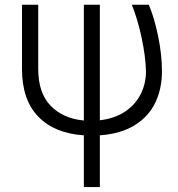

<svg xmlns="http://www.w3.org/2000/svg" viewBox="-20 -550 737 797"><path d="M138.7 -530.3V-263.7Q138.7 -164.1 190.4 -110.8Q242.2 -57.6 328.1 -49.8V-530.3H394.5V-50.8Q457 -58.1 500 -87.4Q543 -116.7 564.5 -160.2Q585.9 -203.6 585.9 -253.9Q584.5 -314.9 568.1 -392.1Q551.8 -469.2 527.3 -530.3H597.7Q620.6 -476.6 636.5 -399.4Q652.3 -322.3 652.3 -253.9Q652.3 -182.6 625.2 -125Q598.1 -67.4 540.3 -31Q482.4 5.4 394.5 11.7V226.6H328.1V11.7Q206.5 3.9 138.9 -65.9Q71.3 -135.7 71.3 -263.7V-530.3Z"/></svg>

Font: Pretendard Std Light
Style: Regular
Weight: 300
Designer: Base glyphs from Inter by Rasmus Andersson; Hangeul glyphs from Noto Sans CJK(Source Han Sans) by Jang Soo-young and Kan
Foundry: Kil Hyung-jin
Version: Version 1.309